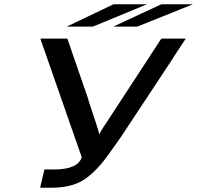

<svg xmlns="http://www.w3.org/2000/svg" viewBox="-20 -875 919 895"><path d="M291 -751 509 -855H546H665L413 -751H382ZM508 -751 732 -855H879L620 -751ZM168 -695H294L393 -408H392L422 -318Q429 -298 435.5 -275.5Q442 -253 443 -249Q452 -267 462 -282Q465 -287 491 -326L732 -695H846L795 -618Q793 -615 778 -591L544 -237Q491 -162 488 -158L461 -122Q401 -49 348.5 -24.5Q296 0 221 0H167L187 -85H232Q343 -85 361 -142Q317 -268 168 -695Z"/></svg>

Font: Coval
Style: Medium Italic
Weight: 500
Foundry: Context Ltd
Version: Version 001.000